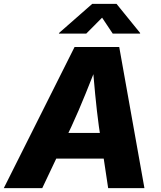

<svg xmlns="http://www.w3.org/2000/svg" viewBox="-45 -970 830 990"><path d="M-25.4 0 339.4 -727.5H569.8L699.7 0H512.7L464.8 -318.4Q454.1 -397 445.6 -485.6Q437 -574.2 430.2 -670.4H469.7Q432.1 -575.2 396.2 -486.6Q360.4 -397.9 323.7 -318.4L172.9 0ZM166 -152.3 187.5 -284.7H581.1L559.1 -152.3ZM399.9 -796.9H258.8L259.3 -799.8L430.7 -950.2H555.7L677.7 -799.8L677.2 -796.9H536.1L481.4 -878.9Z"/></svg>

Font: Inter 17pt ExtraBold
Style: Italic
Weight: 800
Italic angle: -9.3988°
Version: Version 4.001;git-66647c0bb